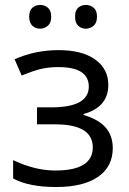

<svg xmlns="http://www.w3.org/2000/svg" viewBox="-20 -748 523 778"><path d="M188 -313Q339.8 -313 339.8 -397Q339.8 -476.1 216.8 -476.1Q179.2 -476.1 148.4 -469.2Q117.7 -462.4 67.9 -441.9L39.1 -507.8Q122.1 -544.9 217.3 -544.9Q312.5 -544.9 365.7 -506.8Q418.9 -468.8 418.9 -403.8Q418.9 -314 318.8 -286.1V-282.2Q380.4 -263.7 408.7 -230.5Q437 -197.3 437 -147Q436.5 -72.3 377 -31.2Q317.4 9.8 207 9.8Q96.7 9.8 33.2 -24.9V-99.1Q122.1 -57.1 203.1 -57.1Q355.5 -56.6 356 -150.4Q356 -244.1 204.1 -244.1H129.9V-313ZM284.2 -680.7Q284.2 -705.6 296.9 -716.8Q309.6 -728 328.1 -728Q345.7 -728 359.4 -716.8Q373 -705.6 373 -680.7Q373 -655.3 359.4 -643.6Q345.7 -631.8 328.1 -631.8Q309.6 -631.8 296.9 -643.6Q284.2 -655.3 284.2 -680.7ZM98.1 -680.7Q98.6 -705.6 111.3 -716.8Q124 -728 142.6 -728Q161.1 -728 173.8 -716.8Q187.5 -705.6 187.5 -680.7Q187.5 -655.3 173.8 -643.6Q160.2 -631.8 142.6 -631.8Q124 -631.8 111.3 -643.6Q98.6 -655.3 98.1 -680.7Z"/></svg>

Font: OpenSans-Regular
Style: Regular
Weight: 400
Foundry: Ascender Corporation
Version: Version 1.10